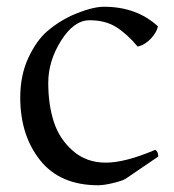

<svg xmlns="http://www.w3.org/2000/svg" viewBox="-20 -529 516 569"><path d="M288 -509Q385 -509 448 -451Q445 -434 427.5 -415Q410 -396 388 -391Q356 -429 324 -449Q292 -469 245.5 -469Q199 -469 161 -408.5Q123 -348 123 -283.5Q123 -219 139.5 -168Q156 -117 196 -82Q236 -47 293.5 -47Q351 -47 440 -85Q449 -80 449 -65L352 1Q342 7 315 13.5Q288 20 271 20Q158 20 99 -54Q40 -128 40 -240Q40 -306 64 -357.5Q88 -409 120 -436.5Q152 -464 190 -482Q251 -509 288 -509Z"/></svg>

Font: Rosarivo
Style: Regular
Weight: 400
Designer: Pablo Ugerman
Foundry: Pablo Ugerman
Version: Version 1.003